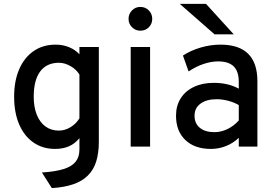

<svg xmlns="http://www.w3.org/2000/svg" viewBox="-20 -752 1408 985"><path d="M246 213 195 133Q265 128.5 307.2 115Q349.5 101.5 368.5 77Q387.5 52.5 387.5 15V-43.5Q344 12 263 12Q199 12 151.5 -21Q104 -54 78.2 -114.2Q52.5 -174.5 52.5 -256Q52.5 -337.5 78.8 -397.5Q105 -457.5 152.8 -490.2Q200.5 -523 265.5 -523Q302.5 -523 334.2 -510Q366 -497 387.5 -473.5V-511H487V-24.5Q487 34.5 473.2 77.5Q459.5 120.5 430 149.2Q400.5 178 355 193.5Q309.5 209 246 213ZM282 -82Q312.5 -82 341.2 -99.2Q370 -116.5 387.5 -145V-369.5Q371.5 -396 341.5 -413Q311.5 -430 282.5 -430Q219.5 -430 186.2 -385.5Q153 -341 153 -256Q153 -202.5 168.8 -163.2Q184.5 -124 213.5 -103Q242.5 -82 282 -82Z M650.5 0V-511H750V0ZM700 -594.5Q675 -594.5 657.2 -612.2Q639.5 -630 639.5 -655Q639.5 -680.5 657 -698.5Q674.5 -716.5 700 -716.5Q726 -716.5 743.5 -698.5Q761 -680.5 761 -655Q761 -629.5 743.5 -612Q726 -594.5 700 -594.5Z M1062 12Q978.5 12 930.8 -33.8Q883 -79.5 883 -158.5Q883 -209.5 907 -247.5Q931 -285.5 974.8 -306.2Q1018.5 -327 1077.5 -327Q1113.5 -327 1145.8 -319.5Q1178 -312 1205 -297V-331.5Q1205 -385.5 1179 -411.2Q1153 -437 1099.5 -437Q1062.5 -437 1023.2 -423.5Q984 -410 947.5 -385.5L918.5 -467Q959 -493.5 1009.8 -508.2Q1060.5 -523 1111 -523Q1206 -523 1253.2 -476Q1300.5 -429 1300.5 -335.5V0H1205V-45Q1176.5 -17.5 1139.5 -2.8Q1102.5 12 1062 12ZM1080 -74Q1114 -74 1146.8 -89.8Q1179.5 -105.5 1205 -134V-213Q1181 -227 1150.5 -235Q1120 -243 1092 -243Q1039 -243 1008.5 -220.2Q978 -197.5 978 -158Q978 -119 1005 -96.5Q1032 -74 1080 -74ZM1080.5 -576 902.5 -732H1037L1179 -576Z"/></svg>

Font: Overpass Medium
Style: Regular
Weight: 500
Designer: Delve Withrington, Dave Bailey, Thomas Jockin
Foundry: Delve Fonts LLC
Version: Version 4.000